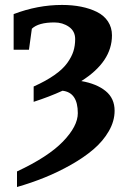

<svg xmlns="http://www.w3.org/2000/svg" viewBox="-20 -520 518 777"><path d="M433.1 -377Q433.1 -270 309.1 -191.9Q371.1 -181.2 407.5 -151.6Q443.8 -122.1 443.8 -71.8Q443.8 -29.8 420.4 10.7Q397 51.3 358.4 84.2Q319.8 117.2 267.6 146.7Q215.3 176.3 161.1 198.2Q106.9 220.2 48.8 236.8V173.8Q174.3 115.2 234.6 53Q294.9 -9.3 294.9 -62Q294.9 -146 232.9 -152.8Q179.7 -128.4 116.2 -107.9V-169.9Q166.5 -192.4 200.7 -216.6Q234.9 -240.7 252.4 -265.4Q270 -290 277.1 -312.7Q284.2 -335.4 284.2 -361.8Q284.2 -394 258.8 -411.6Q233.4 -429.2 200.2 -429.2Q135.7 -429.2 108.9 -403.8L97.2 -318.8H35.2V-462.9Q132.3 -500 231 -500Q272.9 -500 308.3 -492.9Q343.8 -485.8 372.3 -471.7Q400.9 -457.5 417 -433.1Q433.1 -408.7 433.1 -377Z"/></svg>

Font: Veleka
Style: Bold
Weight: 700
Designer: Stefan Peev, Context Ltd, 2016; SIL International, 1997-2014.
Foundry: Stefan Peev, Context Ltd, 2016
Version: Version 1.000